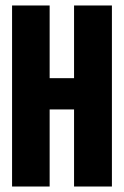

<svg xmlns="http://www.w3.org/2000/svg" viewBox="-20 -680 451 700"><path d="M24 0V-660H161V-395H250V-660H388V0H250V-281H161V0Z"/></svg>

Font: Bricolage Grotesque 96pt Condensed Bricolage Grotesque 48pt Condensed Regular
Style: Bold
Weight: 700
Width: 3
Designer: Mathieu Triay
Foundry: Atelier Triay
Version: Version 1.001; ttfautohint (v1.8.4.7-5d5b);gftools[0.9.33.de